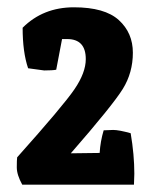

<svg xmlns="http://www.w3.org/2000/svg" viewBox="-20 -769 388 526"><path d="M348 -293 347 -263H41Q26 -290 26 -310.5Q26 -331 27 -338Q153 -479 184 -524.5Q215 -570 215 -607Q215 -662 164 -662H150L134 -578Q124 -576 101 -576L57 -582Q42 -626 42 -693Q98 -749 182.5 -749Q267 -749 305.5 -714Q344 -679 344 -624.5Q344 -570 316.5 -525.5Q289 -481 174 -349L253 -350Q255 -382 264 -412L290 -413Q306 -413 338 -404Q348 -345 348 -293Z"/></svg>

Font: Inika
Style: Bold
Weight: 700
Version: Version 1.001